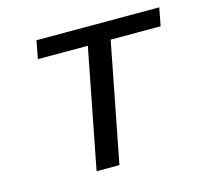

<svg xmlns="http://www.w3.org/2000/svg" viewBox="-83 -621 765 714"><g transform="rotate(-15 300.0 -264.0)"><path d="M114.7 -528.3H587.4L574.2 -459H381.8L292.5 0H204.6L293.9 -459H101.6Z"/></g></svg>

Font: Cousine
Style: Italic
Weight: 400
Italic angle: -12°
Monospace: yes
Designer: Steve Matteson
Foundry: Monotype Imaging Inc.
Version: Version 1.21